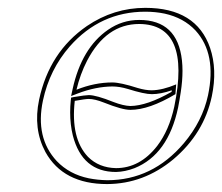

<svg xmlns="http://www.w3.org/2000/svg" viewBox="-20 -459 566 489"><path d="M79.6 -205.1Q105.5 -326.7 201.2 -392.6Q269.5 -439 350.1 -439Q480 -439 515.1 -336.9Q533.7 -281.7 519.5 -213.9Q499.5 -119.1 421.4 -53.2Q346.2 9.3 252.9 9.8Q141.1 9.8 95.7 -71.8Q64 -130.9 79.6 -205.1ZM426.8 -219.2Q359.9 -179.2 312 -179.2Q291 -179.2 244.6 -197.8Q221.2 -207 206.1 -207Q197.8 -207 170.4 -202.1Q159.7 -106.4 204.1 -59.6Q231.9 -31.7 275.4 -30.8Q336.4 -30.8 380.4 -87.4Q410.6 -127 423.8 -187Q467.3 -397 334.5 -397.9Q250.5 -397.9 201.7 -304.2Q184.1 -270 174.8 -230.5Q221.2 -249 266.1 -249Q286.6 -249 330.6 -234.9Q350.6 -229 366.7 -229Q394 -229.5 428.7 -244.1ZM89.4 -203.1Q69.3 -108.4 124.5 -48.8Q156.7 -15.1 206.1 -4.9Q228.5 -0.5 252.9 0Q368.2 0 448.2 -94.2Q495.6 -150.4 509.8 -216.3Q532.2 -321.8 478 -381.3Q447.8 -413.6 399.4 -424.3Q376 -429.2 350.1 -429.2Q235.8 -429.2 157.7 -340.8Q106.4 -282.2 89.4 -203.1ZM417 -225.1 417.5 -229Q388.7 -219.2 366.7 -219.2Q347.7 -219.2 305.7 -232.4Q284.2 -238.8 266.1 -238.8Q223.6 -238.3 178.7 -221.2L161.1 -214.4L165 -232.4Q188 -336.9 255.4 -383.3Q291.5 -408.2 334.5 -408.2Q432.1 -408.2 443.4 -305.2Q444.8 -292 444.8 -278.8Q444.8 -253.4 440.4 -224.6Q437.5 -205.1 433.6 -185.1Q408.2 -65.4 322.8 -30.8Q298.3 -21.5 275.4 -21Q189.5 -21 165.5 -113.8Q158.7 -141.6 158.7 -172.4Q158.7 -188 160.2 -203.1L161.1 -210.4L168.5 -211.9Q197.8 -216.8 206.1 -216.8Q225.1 -216.8 269 -199.2Q294.4 -189.5 312 -189Q354.5 -189.5 417 -225.1Z"/></svg>

Font: Linux Biolinum Outline O
Style: Italic
Weight: 400
Italic angle: -12°
Designer: Philipp H. Poll
Foundry: Philipp H. Poll
Version: Version 0.6.2